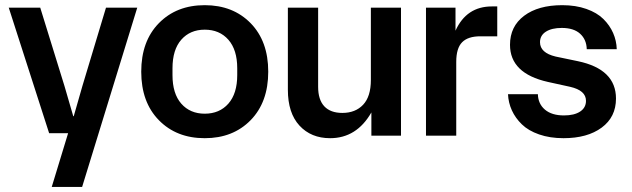

<svg xmlns="http://www.w3.org/2000/svg" viewBox="-20 -530 2467 750"><path d="M182.1 200.2 246.1 -9.8H171.9L14.2 -500H137.2L231.9 -193.8L266.1 -76.2H268.1L301.8 -193.8L394 -500H516.1L300.8 200.2Z M959 -60.5Q890.1 9.8 779.8 9.8Q669.4 9.8 600.6 -60.5Q531.7 -130.9 531.7 -250Q531.7 -369.1 600.6 -439.5Q669.4 -509.8 779.8 -509.8Q890.1 -509.8 959 -439.5Q1027.8 -369.1 1027.8 -250Q1027.8 -130.9 959 -60.5ZM653.8 -236.8Q653.8 -164.1 688.2 -125Q722.7 -85.9 779.8 -85.9Q837.4 -85.9 872.1 -125.2Q906.7 -164.6 906.7 -236.8V-263.2Q906.7 -335.4 872.1 -374.8Q837.4 -414.1 779.8 -414.1Q722.7 -414.1 688.2 -375Q653.8 -335.9 653.8 -263.2Z M1269.5 9.8Q1195.3 9.8 1149.9 -39.3Q1104.5 -88.4 1104.5 -179.2V-500H1222.7V-190.9Q1222.7 -140.6 1246.8 -114.7Q1271 -88.9 1317.4 -88.9Q1368.2 -88.9 1398.4 -120.8Q1428.7 -152.8 1428.7 -217.8V-500H1546.4V0H1430.7V-90.8Q1373 9.8 1269.5 9.8Z M1644 0V-500H1759.3V-410.2Q1802.2 -504.9 1901.4 -504.9H1922.4V-388.2H1856.4Q1808.1 -388.2 1785.2 -365Q1762.2 -341.8 1762.2 -288.1V0Z M2120.1 -210Q1972.2 -243.2 1972.2 -355Q1972.2 -426.8 2027.3 -468.3Q2082.5 -509.8 2176.3 -509.8Q2229 -509.8 2270.5 -495.1Q2312 -480.5 2336.9 -455.8Q2361.8 -431.2 2375 -401.1Q2388.2 -371.1 2389.2 -337.9H2272Q2271 -375.5 2246.1 -398.2Q2221.2 -420.9 2174.3 -420.9Q2135.3 -420.9 2112.3 -406.2Q2089.4 -391.6 2089.4 -365.2Q2089.4 -323.7 2150.4 -309.1L2237.3 -291Q2386.2 -259.8 2386.2 -145Q2386.2 -72.8 2330.3 -31.5Q2274.4 9.8 2181.2 9.8Q2127.9 9.8 2085.9 -4.9Q2043.9 -19.5 2018.6 -44.2Q1993.2 -68.8 1979.5 -98.9Q1965.8 -128.9 1964.4 -162.1H2081.1Q2082 -124.5 2108.6 -101.8Q2135.3 -79.1 2183.1 -79.1Q2223.1 -79.1 2246.1 -94.2Q2269 -109.4 2269 -136.2Q2269 -176.8 2207 -190.9Z"/></svg>

Font: TASA Orbiter Display SemiBold
Style: Regular
Weight: 600
Designer: Weizhong Zhang
Version: Version 1.000;Glyphs 3.1.2 (3151)